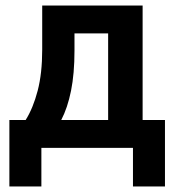

<svg xmlns="http://www.w3.org/2000/svg" viewBox="-20 -536 640 696"><path d="M14 -101H73Q100 -144 116.5 -207Q133 -270 133 -356V-516H497V-101H578V140H462V0H130V140H14ZM372 -101V-415H250V-352Q250 -269 237.5 -207Q225 -145 202 -101Z"/></svg>

Font: IBM Plex Mono SemiBold
Style: Regular
Weight: 600
Monospace: yes
Designer: Mike Abbink, Paul van der Laan, Pieter van Rosmalen
Foundry: Bold Monday
Version: Version 2.3